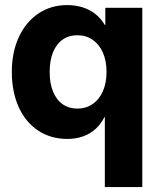

<svg xmlns="http://www.w3.org/2000/svg" viewBox="-20 -547 641 771"><path d="M401 204.1V-77H399.4Q385.2 -48.2 363.2 -28.7Q341.2 -9.2 312.9 0.9Q284.6 10.9 250.6 10.9Q183.9 10.9 133.3 -22.6Q82.6 -56.2 55.1 -117.1Q27.5 -178 27.5 -258.4Q27.5 -336.9 55.5 -397.8Q83.5 -458.6 134 -492.6Q184.5 -526.6 249.4 -526.6Q283 -526.6 311.5 -517.6Q340 -508.7 362.8 -490.9Q385.5 -473 401.1 -446.5H402.9V-515.6H551.4V204.1ZM407.8 -258.4Q407.8 -302.4 393.2 -335.7Q378.5 -369 351.9 -387.3Q325.3 -405.5 290.5 -405.5Q256.7 -405.5 231.7 -388.1Q206.6 -370.7 193.1 -337.6Q179.5 -304.6 179.5 -258.4Q179.5 -212.2 193.1 -179.1Q206.6 -146 231.6 -128.5Q256.5 -110.9 290.5 -110.9Q325.3 -110.9 351.9 -129.2Q378.5 -147.4 393.2 -180.7Q407.8 -214.1 407.8 -258.4Z"/></svg>

Font: Intratopia Thin
Style: Regular
Weight: 100
Designer: Rasmus Andersson
Foundry: rsms
Version: Version 3.000;Glyphs 3.2.3 (3260)